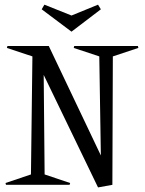

<svg xmlns="http://www.w3.org/2000/svg" viewBox="-20 -799 626 830"><path d="M403.8 11.2 168.9 -475.1 172.9 -44.9 283.2 -7.8 280.8 0H5.9L3.9 -7.8L113.8 -44.9L120.1 -555.2L9.8 -591.8L12.2 -600.1H190.9L416 -127L409.2 -555.2L298.8 -591.8L300.8 -600.1H576.2L578.1 -591.8L467.8 -555.2L465.8 0ZM160.2 -758.8 171.9 -778.8 289.1 -731.9 403.8 -778.8 416 -758.8 289.1 -662.1Z"/></svg>

Font: Halibut Cnd
Style: Regular
Weight: 400
Width: 3
Designer: Matteo Maggi
Foundry: Collletttivo
Version: Version 3.080 | FøM Fix